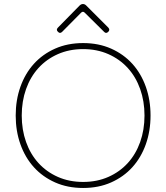

<svg xmlns="http://www.w3.org/2000/svg" viewBox="-20 -924 826 954"><path d="M88 -350Q88 -279 109.5 -218.5Q131 -158 171 -114Q211 -70 267.5 -45Q324 -20 393 -20Q462 -20 518.5 -45Q575 -70 615 -114Q655 -158 676.5 -218.5Q698 -279 698 -350Q698 -421 676.5 -481.5Q655 -542 615 -586Q575 -630 518.5 -655Q462 -680 393 -680Q324 -680 267.5 -655Q211 -630 171 -586Q131 -542 109.5 -481.5Q88 -421 88 -350ZM728 -350Q728 -273 704.5 -207Q681 -141 637.5 -93Q594 -45 532 -17.5Q470 10 393 10Q316 10 254 -17.5Q192 -45 148.5 -93Q105 -141 81.5 -207Q58 -273 58 -350Q58 -427 81.5 -493Q105 -559 148.5 -607Q192 -655 254 -682.5Q316 -710 393 -710Q470 -710 532 -682.5Q594 -655 637.5 -607Q681 -559 704.5 -493Q728 -427 728 -350ZM289 -766Q278 -755 268 -766Q257 -776 268 -787L375 -896Q383 -904 392 -904Q401 -904 408 -897L518 -787Q528 -776 518 -766Q507 -755 497 -766L401 -861Q392 -870 383 -861Z"/></svg>

Font: Nixie One
Style: Regular
Weight: 400
Designer: Jovanny Lemonad
Foundry: Jovanny Lemonad
Version: Version 1.000 2011 initial release